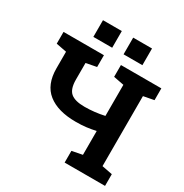

<svg xmlns="http://www.w3.org/2000/svg" viewBox="-201 -1056 1161 1212"><g transform="rotate(30 379.0 -449.5)"><path d="M439.9 0V-85.4L515.6 -100.1V-273.9Q481.4 -266.1 447.3 -262Q413.1 -257.8 371.6 -257.8Q240.7 -257.8 169.2 -314.5Q97.7 -371.1 97.7 -489.7V-610.4L21.5 -625V-710.9H315.9V-625L239.7 -610.4V-489.7Q239.7 -420.4 271 -394Q302.2 -367.7 371.6 -367.7Q406.7 -367.7 444.1 -371.8Q481.4 -376 515.6 -383.8V-610.4L439.9 -625V-710.9H734.4V-625L658.2 -610.4V-100.1L734.4 -85.4V0ZM420.4 -777.8V-899.4H557.6V-777.8ZM200.2 -777.8V-899.4H337.4V-777.8Z"/></g></svg>

Font: Robotiche
Style: Bold
Weight: 700
Designer: Google
Version: Version 2.001